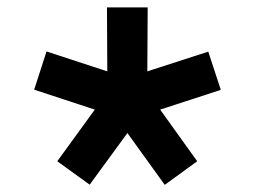

<svg xmlns="http://www.w3.org/2000/svg" viewBox="-20 -958 707 532"><path d="M228.5 -446.3 333 -589.4 436.5 -445.8 526.4 -511.2 423.8 -654.3 591.8 -709 557.1 -814.9 388.2 -760.3 389.2 -937.5H276.4L277.3 -760.3L108.9 -815.4L74.7 -709.5L242.7 -654.3L138.7 -511.2Z"/></svg>

Font: Krona One
Style: Regular
Weight: 400
Designer: Yvonne Schüttler
Foundry: Yvonne Schüttler
Version: Version 1.002